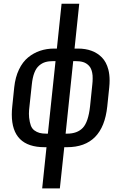

<svg xmlns="http://www.w3.org/2000/svg" viewBox="-20 -830 642 1040"><path d="M208.5 190.4 231.9 -32.7H221.2Q43.9 -32.7 43.9 -210Q43.9 -230.5 46.4 -253.4L57.1 -357.4Q63 -412.1 82.8 -453.4Q102.5 -494.6 132.1 -518.8Q161.6 -543 197 -554.9Q232.4 -566.9 273.4 -566.9H288.1L313.5 -809.6H409.2L383.8 -566.9H402.3Q443.4 -566.9 475.8 -554.9Q508.3 -543 532.2 -518.6Q556.2 -494.1 566.9 -453.1Q573.7 -426.3 573.7 -394.5Q573.7 -377 571.8 -357.4L561 -253.4Q537.6 -32.7 342.8 -32.7H328.1L304.2 190.4ZM231.4 -106H239.3L280.8 -499H269.5Q244.1 -499 225.8 -493.7Q207.5 -488.3 191.7 -474.6Q175.8 -460.9 166 -435.5Q156.2 -410.2 152.3 -372.1L139.6 -253.9Q136.7 -231.9 136.7 -213.9Q136.7 -203.1 137.7 -193.4Q140.6 -168 146.7 -150.9Q152.8 -133.8 165.8 -124Q178.7 -114.3 194.1 -110.1Q209.5 -106 231.4 -106ZM335.4 -106H342.8Q398.9 -106 428.7 -137.7Q458.5 -169.4 467.8 -253.9L480 -372.1Q481.9 -389.2 481.9 -403.8Q482.4 -421.9 479.5 -435.5Q474.6 -460.9 461.2 -474.6Q447.8 -488.3 430.4 -493.7Q413.1 -499 387.7 -499H376.5Z"/></svg>

Font: Oswald
Style: Regular
Weight: 400
Designer: Vernon Adams
Foundry: Vernon Adams
Version: 3.0; ttfautohint (v0.94.23-7a4d-dirty) -l 8 -r 50 -G 200 -x 